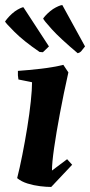

<svg xmlns="http://www.w3.org/2000/svg" viewBox="-20 -729 357 761"><path d="M107 -403 53 -414Q50 -430 51 -448Q94 -451 142 -456.5Q190 -462 231 -472L251 -442Q232 -357 217.5 -279.5Q203 -202 194.5 -143Q186 -84 186 -53L246 -98L266 -76L183 12Q164 12 139 9Q114 6 89.5 -1.5Q65 -9 48 -23Q58 -62 68.5 -115Q79 -168 88 -223.5Q97 -279 102 -326.5Q107 -374 107 -403ZM288 -518Q218 -577 185 -613.5Q152 -650 151 -656Q167 -677 190 -693Q201 -700 211.5 -704.5Q222 -709 227 -709L317 -545L301 -525Q296 -520 288 -518ZM150 -522 137 -523Q74 -566 37.5 -602.5Q1 -639 0 -644Q8 -655 17.5 -665Q27 -675 39 -684Q49 -691 59.5 -696Q70 -701 73 -700L174 -545Z"/></svg>

Font: Labrada
Style: Bold Italic
Weight: 700
Italic angle: -7°
Designer: Mercedes Jáuregui
Foundry: Omnibus-Type Team
Version: Version 1.000; ttfautohint (v1.8.4.7-5d5b)